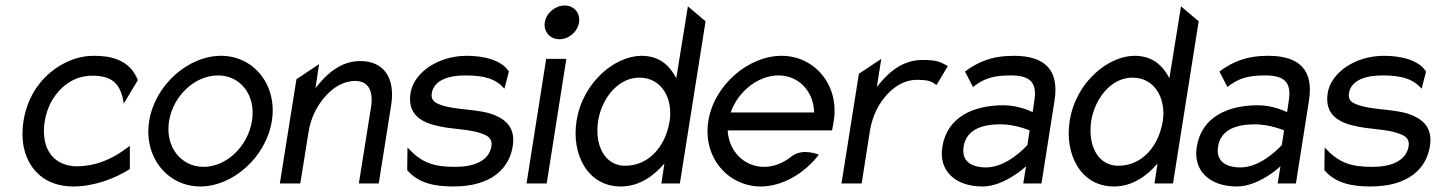

<svg xmlns="http://www.w3.org/2000/svg" viewBox="-20 -664 5206 695"><path d="M65 -226C60 -192 60 -160 66 -131C84 -48 144 11 246 11C319 11 395 -17 450 -52V-136L422 -116C376 -84 319 -62 258 -62C237 -62 219 -66 202 -74C155 -96 130 -149 142 -226C146 -249 153 -271 163 -291C193 -347 244 -390 314 -390C381 -390 417 -366 428 -289L479 -374C449 -450 378 -462 321 -462C289 -462 260 -456 232 -444C153 -411 83 -338 65 -226Z M520 -226C499 -95 587 11 705 11C823 11 943 -95 964 -226C985 -357 898 -462 780 -462C662 -462 541 -357 520 -226ZM592 -226C607 -318 686 -391 769 -391C852 -391 907 -318 892 -226C877 -134 800 -60 717 -60C634 -60 577 -134 592 -226Z M993 0H1067L1097 -187C1106 -243 1132 -288 1161 -319C1187 -347 1223 -371 1266 -371C1316 -371 1332 -331 1323 -276L1279 0H1351L1396 -284C1411 -379 1372 -443 1284 -443C1214 -443 1162 -397 1122 -345L1135 -432L1053 -377Z M1466 -327C1453 -245 1512 -218 1574 -206C1621 -196 1685 -196 1725 -180C1746 -173 1763 -162 1759 -135C1750 -80 1693 -60 1628 -60C1548 -60 1506 -75 1455 -130L1454 -48C1495 0 1555 11 1621 11C1762 11 1824 -57 1836 -135C1846 -199 1814 -229 1771 -247C1715 -271 1626 -264 1571 -286C1553 -293 1539 -302 1543 -327C1551 -375 1606 -391 1664 -391C1737 -391 1776 -377 1806 -343L1822 -405C1796 -447 1730 -462 1670 -462C1563 -462 1477 -399 1466 -327Z M1952 -583C1947 -549 1971 -522 2005 -522C2039 -522 2071 -549 2076 -583C2081 -617 2058 -644 2024 -644C1990 -644 1957 -617 1952 -583ZM1886 0H1959L2030 -451H1957Z M2067 -226C2048 -107 2106 11 2227 11C2294 11 2346 -27 2385 -72L2374 0H2441L2534 -587L2470 -641L2428 -381C2404 -426 2368 -462 2302 -462C2208 -462 2089 -368 2067 -226ZM2145 -226C2157 -304 2215 -383 2294 -383C2378 -383 2416 -304 2404 -226C2389 -133 2328 -64 2243 -64C2167 -64 2132 -141 2145 -226Z M2544 -226C2523 -95 2615 11 2734 11C2811 11 2891 -35 2944 -104C2944 -104 2887 -129 2847 -99C2817 -75 2783 -60 2746 -60C2674 -60 2618 -116 2614 -192H2992L2998 -226C3019 -357 2928 -462 2809 -462C2690 -462 2565 -357 2544 -226ZM2625 -257C2652 -334 2725 -391 2798 -391C2871 -391 2925 -334 2927 -257Z M3026 0H3099L3129 -191C3138 -247 3163 -292 3192 -323C3218 -351 3254 -375 3299 -375C3344 -375 3354 -368 3370 -356L3411 -425C3385 -438 3377 -447 3319 -447C3246 -447 3194 -401 3154 -349L3170 -451L3089 -397Z M3391 -132C3377 -45 3439 11 3536 11C3617 11 3694 -62 3694 -62L3684 0H3750L3797 -299C3815 -410 3763 -462 3650 -462C3570 -462 3520 -440 3473 -405L3502 -349C3543 -382 3580 -391 3639 -391C3708 -391 3735 -366 3724 -299L3718 -258C3718 -258 3670 -283 3613 -283C3504 -283 3408 -241 3391 -132ZM3468 -133C3478 -197 3538 -214 3602 -214C3656 -214 3707 -192 3707 -192L3699 -139C3699 -139 3628 -58 3550 -58C3495 -58 3460 -81 3468 -133Z M3852 -226C3833 -107 3891 11 4012 11C4079 11 4131 -27 4170 -72L4159 0H4226L4319 -587L4255 -641L4213 -381C4189 -426 4153 -462 4087 -462C3993 -462 3874 -368 3852 -226ZM3930 -226C3942 -304 4000 -383 4079 -383C4163 -383 4201 -304 4189 -226C4174 -133 4113 -64 4028 -64C3952 -64 3917 -141 3930 -226Z M4312 -132C4298 -45 4360 11 4457 11C4538 11 4615 -62 4615 -62L4605 0H4671L4718 -299C4736 -410 4684 -462 4571 -462C4491 -462 4441 -440 4394 -405L4423 -349C4464 -382 4501 -391 4560 -391C4629 -391 4656 -366 4645 -299L4639 -258C4639 -258 4591 -283 4534 -283C4425 -283 4329 -241 4312 -132ZM4389 -133C4399 -197 4459 -214 4523 -214C4577 -214 4628 -192 4628 -192L4620 -139C4620 -139 4549 -58 4471 -58C4416 -58 4381 -81 4389 -133Z M4786 -327C4773 -245 4832 -218 4894 -206C4941 -196 5005 -196 5045 -180C5066 -173 5083 -162 5079 -135C5070 -80 5013 -60 4948 -60C4868 -60 4826 -75 4775 -130L4774 -48C4815 0 4875 11 4941 11C5082 11 5144 -57 5156 -135C5166 -199 5134 -229 5091 -247C5035 -271 4946 -264 4891 -286C4873 -293 4859 -302 4863 -327C4871 -375 4926 -391 4984 -391C5057 -391 5096 -377 5126 -343L5142 -405C5116 -447 5050 -462 4990 -462C4883 -462 4797 -399 4786 -327Z"/></svg>

Font: Charger Pro
Style: NarObl
Weight: 400
Designer: Jasper
Foundry: Cannot Into Space Fonts
Version: Version 1.09